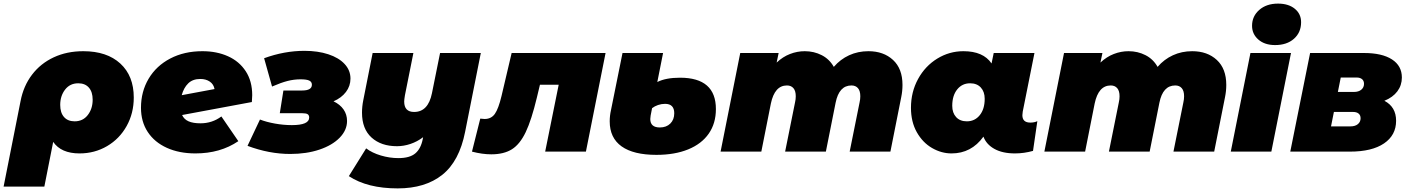

<svg xmlns="http://www.w3.org/2000/svg" viewBox="-76 -841 7808 1065"><path d="M666 -300Q666 -213 626.5 -142Q587 -71 518 -30.5Q449 10 365 10Q263 10 219 -54L170 194H-56L38 -280Q54 -364 101.5 -426.5Q149 -489 222 -523Q295 -557 386 -557Q517 -557 591.5 -488.5Q666 -420 666 -300ZM438 -288Q438 -331 417 -355Q396 -379 358 -379Q312 -379 285 -344Q258 -309 258 -259Q258 -216 279 -192Q300 -168 338 -168Q384 -168 411 -203Q438 -238 438 -288Z M1323 -313Q1323 -301 1321 -275L934 -203Q945 -179 970 -168Q995 -157 1036 -157Q1101 -157 1152 -195L1246 -58Q1146 10 1008 10Q918 10 849.5 -21Q781 -52 743.5 -109Q706 -166 706 -243Q706 -333 748.5 -404.5Q791 -476 868.5 -516.5Q946 -557 1047 -557Q1126 -557 1188.5 -529Q1251 -501 1287 -446Q1323 -391 1323 -313ZM932 -313 1114 -347Q1109 -374 1087.5 -388.5Q1066 -403 1035 -403Q993 -403 968 -378.5Q943 -354 932 -313Z M1849 -170Q1849 -119 1808 -77Q1767 -35 1695.5 -11Q1624 13 1534 13Q1417 13 1297 -32L1366 -178Q1402 -164 1449.5 -155.5Q1497 -147 1543 -147Q1639 -147 1639 -189Q1639 -202 1630.5 -207.5Q1622 -213 1601 -213H1476L1496 -339H1600Q1654 -339 1654 -371Q1654 -387 1639.5 -394Q1625 -401 1591 -401Q1555 -401 1519.5 -392Q1484 -383 1433 -361L1389 -518Q1501 -559 1613 -559Q1687 -559 1745 -540Q1803 -521 1835.5 -486Q1868 -451 1868 -405Q1868 -364 1843 -331Q1818 -298 1774 -279Q1810 -262 1829.5 -234Q1849 -206 1849 -170Z M2591 -547 2504 -110Q2472 53 2377.5 128.5Q2283 204 2130 204Q1962 204 1859 136L1955 -18Q1988 7 2036.5 21.5Q2085 36 2134 36Q2197 36 2228 9.5Q2259 -17 2269 -70L2271 -80Q2238 -55 2200.5 -42.5Q2163 -30 2126 -30Q2038 -30 1985 -78Q1932 -126 1932 -216Q1932 -250 1939 -285L1991 -547H2217L2170 -312Q2166 -288 2166 -278Q2166 -220 2221 -220Q2299 -220 2320 -324L2365 -547Z M3283 -547 3174 0H2948L3023 -371H2919L2902 -300Q2872 -175 2840 -108Q2808 -41 2763.5 -13Q2719 15 2649 15Q2599 15 2542 0L2588 -183Q2608 -181 2612 -181Q2649 -181 2669 -209.5Q2689 -238 2706 -309L2762 -547Z M3306 -168Q3306 -199 3313 -230L3377 -547H3602L3570 -386Q3617 -410 3696 -410Q3895 -410 3895 -236Q3895 -157 3855.5 -100Q3816 -43 3741.5 -12.5Q3667 18 3565 18Q3438 18 3372 -29Q3306 -76 3306 -168ZM3664 -213Q3664 -265 3613 -265Q3593 -265 3574 -258.5Q3555 -252 3541 -241L3533 -200Q3531 -186 3531 -181Q3531 -134 3584 -134Q3620 -134 3642 -155.5Q3664 -177 3664 -213Z M4930 -370Q4930 -336 4923 -302L4863 0H4637L4692 -273Q4696 -290 4696 -307Q4696 -337 4683 -352Q4670 -367 4647 -367Q4578 -367 4559 -271L4505 0H4279L4334 -273Q4338 -290 4338 -307Q4338 -337 4325 -352Q4312 -367 4289 -367Q4221 -367 4200 -267L4147 0H3921L4030 -547H4243L4232 -494Q4266 -526 4306 -541.5Q4346 -557 4388 -557Q4439 -557 4482 -535Q4525 -513 4549 -470Q4585 -512 4634 -534.5Q4683 -557 4741 -557Q4825 -557 4877.5 -508.5Q4930 -460 4930 -370Z M5678 -169 5654 -4Q5604 10 5554 10Q5485 10 5440 -15Q5395 -40 5379 -83Q5312 10 5202 10Q5146 10 5094 -20Q5042 -50 5009.5 -107.5Q4977 -165 4977 -243Q4977 -331 5016.5 -403Q5056 -475 5123 -516Q5190 -557 5268 -557Q5378 -557 5424 -489L5436 -547H5662L5597 -222Q5595 -206 5595 -202Q5595 -161 5639 -161Q5662 -161 5678 -169ZM5386 -293Q5386 -332 5364.5 -355.5Q5343 -379 5305 -379Q5261 -379 5233.5 -345Q5206 -311 5206 -254Q5206 -215 5227.5 -191.5Q5249 -168 5287 -168Q5331 -168 5358.5 -202Q5386 -236 5386 -293Z M6726 -370Q6726 -336 6719 -302L6659 0H6433L6488 -273Q6492 -290 6492 -307Q6492 -337 6479 -352Q6466 -367 6443 -367Q6374 -367 6355 -271L6301 0H6075L6130 -273Q6134 -290 6134 -307Q6134 -337 6121 -352Q6108 -367 6085 -367Q6017 -367 5996 -267L5943 0H5717L5826 -547H6039L6028 -494Q6062 -526 6102 -541.5Q6142 -557 6184 -557Q6235 -557 6278 -535Q6321 -513 6345 -470Q6381 -512 6430 -534.5Q6479 -557 6537 -557Q6621 -557 6673.5 -508.5Q6726 -460 6726 -370Z M6860 -547H7085L6976 0H6751ZM6869 -698Q6869 -751 6909 -786Q6949 -821 7013 -821Q7071 -821 7106 -792.5Q7141 -764 7141 -718Q7141 -661 7101.5 -626Q7062 -591 6997 -591Q6939 -591 6904 -621.5Q6869 -652 6869 -698Z M7668 -171Q7668 -91 7601 -45.5Q7534 0 7412 0H7081L7191 -547H7490Q7590 -547 7645 -511.5Q7700 -476 7700 -411Q7700 -368 7675 -334.5Q7650 -301 7603 -282Q7668 -248 7668 -171ZM7345 -331H7434Q7460 -331 7475 -343.5Q7490 -356 7490 -376Q7490 -393 7479 -402Q7468 -411 7449 -411H7361ZM7471 -185Q7471 -202 7460 -211Q7449 -220 7430 -220H7323L7307 -140H7415Q7441 -140 7456 -152.5Q7471 -165 7471 -185Z"/></svg>

Font: Montserrat Alternates Black
Style: Italic
Weight: 900
Italic angle: -11.3°
Designer: Julieta Ulanovsky
Foundry: Julieta Ulanovsky
Version: Version 7.200